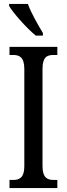

<svg xmlns="http://www.w3.org/2000/svg" viewBox="-20 -951 337 971"><path d="M161 -771H197V-784C174 -822 137 -886 121 -931H26V-921C46 -886 116 -807 161 -771ZM28 0H270V-41H251C218 -41 195 -53 195 -111V-602C195 -662 217 -673 251 -673H270V-714H28V-673H47C78 -673 103 -662 103 -602V-110C103 -52 78 -41 47 -41H28Z"/></svg>

Font: Noto Serif Lao ExtCond
Style: Regular
Weight: 400
Width: 2
Designer: Monotype Design Team
Foundry: Monotype Imaging Inc.
Version: Version 2.004